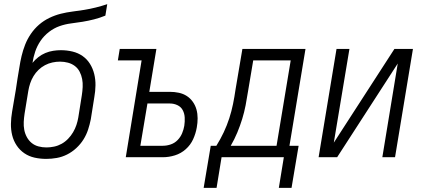

<svg xmlns="http://www.w3.org/2000/svg" viewBox="-20 -755 2040 922"><path d="M202 8Q173 8 146 2Q119 -4 97 -19Q75 -34 60 -56.5Q45 -79 38.5 -105.5Q32 -132 32.5 -160.5Q33 -189 38 -218L56 -324Q60 -350 64 -377Q68 -404 73 -431Q77 -458 83.5 -485.5Q90 -513 100.5 -540Q111 -567 128 -592Q145 -617 167.5 -636.5Q190 -656 217 -669Q244 -682 272 -689Q300 -696 328 -699.5Q356 -703 384 -707.5Q412 -712 440 -719Q468 -726 495 -735L486 -680Q459 -669 431.5 -662Q404 -655 376.5 -650.5Q349 -646 321 -642.5Q293 -639 266 -629.5Q239 -620 215 -601.5Q191 -583 174.5 -558.5Q158 -534 149 -507Q140 -480 136 -453Q148 -468 164 -480.5Q180 -493 198 -500.5Q216 -508 235 -511Q254 -514 272 -514Q301 -514 328 -507.5Q355 -501 376.5 -486Q398 -471 412 -448.5Q426 -426 432.5 -399.5Q439 -373 438.5 -345Q438 -317 433 -289L416 -182Q411 -157 403 -132.5Q395 -108 381 -85.5Q367 -63 346.5 -44Q326 -25 302 -13Q278 -1 252.5 3.5Q227 8 202 8ZM203 -47Q221 -47 240 -51Q259 -55 276 -64.5Q293 -74 307 -88.5Q321 -103 331 -120Q341 -137 347 -155Q353 -173 356 -191L373 -298Q376 -317 377 -337Q378 -357 374.5 -375.5Q371 -394 362.5 -410.5Q354 -427 339.5 -438Q325 -449 306.5 -454Q288 -459 268 -459Q250 -459 231.5 -455Q213 -451 196 -442Q179 -433 165 -419.5Q151 -406 141 -389.5Q131 -373 125 -355Q119 -337 116 -319L98 -209Q95 -189 94 -169.5Q93 -150 96.5 -131.5Q100 -113 109 -96.5Q118 -80 132 -68.5Q146 -57 164.5 -52Q183 -47 203 -47Z M584 0 660 -465H546L555 -520H731L697 -314H796Q818 -314 839 -309.5Q860 -305 877 -294Q894 -283 906 -266Q918 -249 923.5 -229Q929 -209 929 -187Q929 -165 925 -143Q920 -114 907.5 -86.5Q895 -59 872 -38.5Q849 -18 820 -9Q791 0 762 0ZM762 -55Q781 -55 800 -61.5Q819 -68 833 -82.5Q847 -97 854.5 -115Q862 -133 865 -151Q868 -171 867 -190.5Q866 -210 857.5 -226Q849 -242 832 -250Q815 -258 796 -258H688L654 -55Z M1020 147H958L992 -55H1019Q1039 -87 1054.5 -120Q1070 -153 1081 -187Q1092 -221 1099 -255.5Q1106 -290 1111 -325L1144 -520H1447L1370 -55H1414L1380 147H1319L1343 0H1044ZM1308 -55 1376 -465H1196L1171 -316Q1166 -283 1159.5 -249.5Q1153 -216 1143 -183.5Q1133 -151 1119.5 -118.5Q1106 -86 1088 -55Z M1510 0 1596 -520H1658L1583 -70L1874 -520H1963L1877 0H1816L1890 -450L1599 0Z"/></svg>

Font: Iosevka SS04 Light Oblique
Style: Regular
Weight: 300
Italic angle: -9°
Monospace: yes
Designer: Belleve Invis
Foundry: Belleve Invis
Version: Version 19.0.0; ttfautohint (v1.8.4)